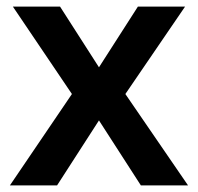

<svg xmlns="http://www.w3.org/2000/svg" viewBox="-20 -562 600 582"><path d="M198 -277 10 0H153L280 -197L407 0H550L360 -277L541 -542H398L280 -358L162 -542H19Z"/></svg>

Font: Noto Sans Sinhala SemiBold
Style: Regular
Weight: 600
Designer: Jelle Bosma - Monotype Design Team
Foundry: Monotype Imaging Inc.
Version: Version 2.006